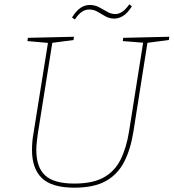

<svg xmlns="http://www.w3.org/2000/svg" viewBox="-20 -862 803 888"><path d="M550 -687 763 -692 761 -677 654 -663 663 -671 597 -253Q584 -171 554 -113Q524 -55 469 -24.5Q414 6 324 6Q220 6 174 -38Q128 -82 128 -168Q128 -186 129.5 -205.5Q131 -225 135 -246L203 -671L209 -663L107 -672L109 -687L322 -692L320 -677L215 -663L223 -671L155 -244Q152 -223 150 -204Q148 -185 148 -168Q148 -89 188.5 -51Q229 -13 324 -13Q409 -13 460 -41.5Q511 -70 538 -124.5Q565 -179 577 -255L643 -671L649 -664L548 -672ZM326 -772 313 -781Q333 -813 353 -826Q373 -839 395 -839Q419 -839 438.5 -828.5Q458 -818 476 -807.5Q494 -797 513 -797Q547 -797 578 -842L590 -833Q570 -801 549.5 -788.5Q529 -776 509 -776Q486 -776 467.5 -786.5Q449 -797 431.5 -807.5Q414 -818 392 -818Q375 -818 359.5 -808Q344 -798 326 -772Z"/></svg>

Font: Bitter Thin
Style: Italic
Weight: 100
Italic angle: -9°
Designer: Sol Matas, and Bitter project Authors
Foundry: Sol Matas
Version: Version 2.002